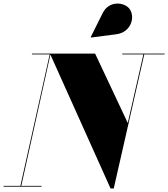

<svg xmlns="http://www.w3.org/2000/svg" viewBox="-60 -1052 948 1082"><path d="M596 -859C676 -869.5 704 -952.5 671 -1000.5C644 -1039.5 555.5 -1052.5 518.5 -978L451.5 -843.5L453 -840.5ZM-40 -4.5V0H174V-4.5H60L224 -744.5L563 10H581L753 -745.5H867.5V-750H629V-745.5H748L660 -359L476 -750H120V-745.5H220L55 -4.5Z"/></svg>

Font: Bodoni* 36pt Fatface
Style: Italic
Weight: 900
Italic angle: -13°
Version: Version 2.3